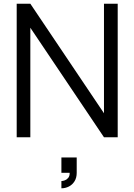

<svg xmlns="http://www.w3.org/2000/svg" viewBox="-20 -740 724 1035"><path d="M70 0V-720H143.5L540.5 -129.5V-720H614.5V0H540.5L143.5 -590.5V0ZM311 236Q319 236 329.8 232Q340.5 228 348 218.5Q355.5 209 355.5 195Q355.5 193.5 355.5 191.5H311V109H393.5V191.5Q393.5 218.5 381.8 237.2Q370 256 351.2 265.5Q332.5 275 311 275Z"/></svg>

Font: Vela Sans
Style: Regular
Weight: 400
Designer: Principal design: Mikhail Sharanda - project Manrope.
Design modification: Ravid Balaliev
Foundry: Mikhail Sharanda
Version: Version 1.001